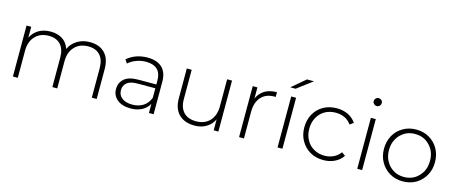

<svg xmlns="http://www.w3.org/2000/svg" viewBox="-44 -1312 4496 1899"><g transform="rotate(15 2203.5 -363.0)"><path d="M756 -526Q854 -526 909 -469Q964 -413 964 -305V0H914V-301Q914 -389 871 -435Q828 -481 751 -481Q663 -481 612 -426Q560 -371 560 -278V0H510V-301Q510 -389 467 -435Q424 -481 347 -481Q259 -481 208 -426Q156 -371 156 -278V0H106V-522H154V-410Q179 -464 232 -496Q283 -526 354 -526Q425 -526 475 -494Q523 -463 545 -400Q570 -456 627 -492Q682 -526 756 -526Z M1346 -526Q1443 -526 1495 -477Q1547 -428 1547 -331V0H1499V-93Q1474 -48 1426 -22Q1377 4 1311 4Q1224 4 1174 -37Q1123 -78 1123 -145Q1123 -210 1170 -251Q1216 -291 1318 -291H1497V-333Q1497 -406 1458 -444Q1417 -482 1342 -482Q1290 -482 1243 -464Q1195 -446 1162 -416L1137 -452Q1178 -488 1231 -507Q1285 -526 1346 -526ZM1318 -37Q1382 -37 1429 -67Q1475 -97 1497 -154V-252H1319Q1242 -252 1208 -224Q1173 -195 1173 -147Q1173 -96 1211 -67Q1249 -37 1318 -37Z M2160 -522H2210V0H2162V-112Q2137 -58 2085 -27Q2035 4 1965 4Q1863 4 1805 -53Q1747 -110 1747 -217V-522H1797V-221Q1797 -134 1842 -87Q1887 -41 1969 -41Q2057 -41 2109 -96Q2160 -152 2160 -244Z M2470 -408Q2494 -464 2545 -496Q2596 -526 2669 -526V-477L2657 -478Q2570 -478 2521 -424Q2472 -369 2472 -272V0H2422V-522H2470Z M2816 0V-522H2866V0ZM2784 -607 2923 -725H2995L2838 -607Z M3284 4Q3207 4 3148 -30Q3088 -65 3054 -125Q3020 -184 3020 -261Q3020 -338 3054 -399Q3088 -459 3148 -493Q3208 -526 3284 -526Q3347 -526 3399 -502Q3451 -476 3482 -430L3445 -403Q3416 -443 3376 -462Q3335 -481 3284 -481Q3223 -481 3175 -454Q3126 -426 3099 -376Q3071 -327 3071 -261Q3071 -195 3099 -146Q3127 -95 3175 -69Q3222 -41 3284 -41Q3333 -41 3376 -61Q3417 -81 3445 -119L3482 -92Q3450 -45 3399 -21Q3348 4 3284 4Z M3632 0V-522H3682V0ZM3628 -661Q3616 -672 3616 -689Q3616 -706 3628 -718Q3640 -730 3657 -730Q3673 -730 3686 -719Q3698 -707 3698 -690Q3698 -673 3686 -661Q3674 -649 3657 -649Q3640 -649 3628 -661Z M3964 -30Q3904 -65 3870 -125Q3836 -184 3836 -261Q3836 -337 3870 -398Q3904 -458 3964 -492Q4022 -526 4097 -526Q4172 -526 4231 -492Q4290 -457 4324 -398Q4358 -337 4358 -261Q4358 -184 4324 -125Q4290 -65 4231 -30Q4172 4 4097 4Q4022 4 3964 -30ZM4205 -69Q4251 -98 4280 -147Q4307 -196 4307 -261Q4307 -326 4280 -375Q4251 -424 4205 -453Q4158 -481 4097 -481Q4036 -481 3990 -453Q3942 -424 3915 -375Q3887 -326 3887 -261Q3887 -196 3915 -147Q3942 -98 3990 -69Q4036 -41 4097 -41Q4158 -41 4205 -69Z"/></g></svg>

Font: Montserrat Light Alt1
Style: Light
Weight: 500
Designer: Differentunic
Foundry: Julieta Ulanovsky
Version: 0.1